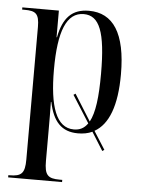

<svg xmlns="http://www.w3.org/2000/svg" viewBox="-55 -590 639 869"><g transform="rotate(5 264.5 -155.5)"><path d="M15 236H260V226H248C194 226 179 211 179 147V7C179 -37 179 -78 178 -121H180C198 -34 237 10 312 10C336 10 358 6 377 -3L429 80L438 74L386 -8C449 -43 483 -130 483 -273C483 -460 424 -547 314 -547C237 -547 197 -504 180 -415H178V-536H12V-526H23C73 -526 90 -515 90 -454V148C90 211 75 226 20 226H15ZM292 -6C212 -6 179 -101 179 -268C179 -443 214 -530 292 -530C363 -530 393 -458 393 -268C393 -161 384 -90 361 -48L286 -168L277 -162L355 -39C339 -16 319 -6 292 -6Z"/></g></svg>

Font: Noto Serif Display Condensed
Style: Regular
Weight: 400
Width: 3
Designer: Monotype Design Team
Foundry: Monotype Imaging Inc.
Version: Version 2.009